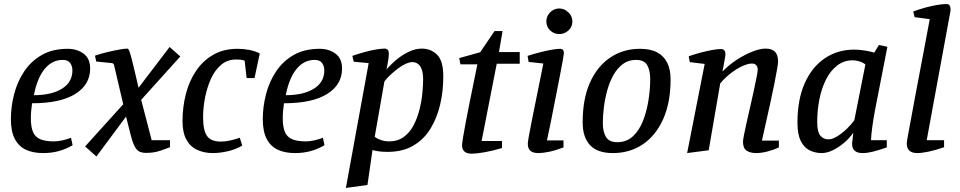

<svg xmlns="http://www.w3.org/2000/svg" viewBox="-20 -750 4759 952"><path d="M194 9Q143 9 107.5 -8Q72 -25 53 -62Q34 -99 34 -159Q34 -221 50 -283Q66 -345 100 -396Q134 -447 187.5 -477.5Q241 -508 316 -508Q362 -508 394.5 -484Q427 -460 427 -410Q427 -330 353 -284Q279 -238 139 -238Q136 -217 134.5 -199Q133 -181 133 -163Q133 -121 143.5 -96Q154 -71 179 -60Q204 -49 247 -49Q267 -49 289.5 -54Q312 -59 332 -67L340 -30Q310 -12 273.5 -1.5Q237 9 194 9ZM148 -278Q235 -278 287 -310Q339 -342 339 -401Q339 -422 328 -437.5Q317 -453 291 -453Q238 -453 201 -407.5Q164 -362 148 -278Z M458 26 402 -24 591 -233 547 -421Q546 -428 543.5 -432Q541 -436 536 -437L457 -445L451 -474Q480 -484 511.5 -491.5Q543 -499 570.5 -504Q598 -509 612 -509Q617 -509 622.5 -493.5Q628 -478 635.5 -448Q643 -418 653 -375L667 -315L821 -517L874 -470L680 -255L732 -55H823V-20Q797 -10 777.5 -3.5Q758 3 741.5 5.5Q725 8 706 8Q686 8 673 2.5Q660 -3 649.5 -21Q639 -39 629.5 -75Q620 -111 605 -172Z M1035 9Q992 9 957.5 -7Q923 -23 904 -58Q885 -93 885 -149Q885 -219 901.5 -283.5Q918 -348 952 -398.5Q986 -449 1037.5 -478.5Q1089 -508 1158 -508Q1187 -508 1216 -502.5Q1245 -497 1268 -485L1242 -363H1203L1193 -449Q1183 -453 1172 -454Q1161 -455 1151 -455Q1108 -455 1077 -429Q1046 -403 1026.5 -360.5Q1007 -318 997 -267.5Q987 -217 987 -168Q987 -105 1006 -76.5Q1025 -48 1075 -48Q1096 -48 1119.5 -53Q1143 -58 1169 -67L1181 -28Q1146 -8 1107 0.5Q1068 9 1035 9Z M1443 9Q1392 9 1356.5 -8Q1321 -25 1302 -62Q1283 -99 1283 -159Q1283 -221 1299 -283Q1315 -345 1349 -396Q1383 -447 1436.5 -477.5Q1490 -508 1565 -508Q1611 -508 1643.5 -484Q1676 -460 1676 -410Q1676 -330 1602 -284Q1528 -238 1388 -238Q1385 -217 1383.5 -199Q1382 -181 1382 -163Q1382 -121 1392.5 -96Q1403 -71 1428 -60Q1453 -49 1496 -49Q1516 -49 1538.5 -54Q1561 -59 1581 -67L1589 -30Q1559 -12 1522.5 -1.5Q1486 9 1443 9ZM1397 -278Q1484 -278 1536 -310Q1588 -342 1588 -401Q1588 -422 1577 -437.5Q1566 -453 1540 -453Q1487 -453 1450 -407.5Q1413 -362 1397 -278Z M1695 182 1808 -437 1734 -444 1727 -473Q1756 -483 1786.5 -491.5Q1817 -500 1843.5 -504.5Q1870 -509 1887 -509Q1898 -509 1903 -502.5Q1908 -496 1908 -485Q1908 -474 1905.5 -455.5Q1903 -437 1900 -422Q1897 -407 1896 -405Q1921 -434 1949.5 -457Q1978 -480 2009.5 -494.5Q2041 -509 2071 -509Q2117 -509 2147.5 -478.5Q2178 -448 2178 -371Q2178 -299 2162.5 -232Q2147 -165 2114.5 -112Q2082 -59 2029.5 -28Q1977 3 1902 3Q1876 3 1859 0.5Q1842 -2 1827 -6L1802 167ZM1909 -49Q1952 -49 1982 -71Q2012 -93 2030.5 -128.5Q2049 -164 2059.5 -205Q2070 -246 2074 -286Q2078 -326 2078 -356Q2078 -384 2072 -403Q2066 -422 2054 -432Q2042 -442 2024 -442Q2010 -442 1990.5 -433Q1971 -424 1951.5 -409Q1932 -394 1914.5 -377.5Q1897 -361 1886 -346L1838 -72Q1850 -62 1869.5 -55.5Q1889 -49 1909 -49Z M2320 12Q2293 12 2282 0.5Q2271 -11 2271 -30Q2271 -38 2276 -69Q2281 -100 2289.5 -145Q2298 -190 2308.5 -241.5Q2319 -293 2329 -342.5Q2339 -392 2347 -431H2263L2257 -462L2361 -491L2432 -596H2472L2454 -492H2557V-434H2443L2368 -51H2469V-16Q2423 -2 2382 5Q2341 12 2320 12Z M2650 9Q2622 9 2609.5 -2.5Q2597 -14 2597 -37Q2597 -45 2602 -74Q2607 -103 2616 -147Q2625 -191 2635 -241.5Q2645 -292 2655.5 -342.5Q2666 -393 2674 -435L2601 -443L2596 -473Q2627 -483 2658.5 -491Q2690 -499 2716.5 -503.5Q2743 -508 2757 -508Q2767 -508 2771.5 -502.5Q2776 -497 2776 -486Q2776 -482 2770.5 -450.5Q2765 -419 2755.5 -371Q2746 -323 2735 -266.5Q2724 -210 2713 -154.5Q2702 -99 2692 -54H2774V-19Q2734 -4 2703 2.5Q2672 9 2650 9ZM2753 -581Q2727 -581 2708 -599Q2689 -617 2689 -644Q2689 -670 2708 -689Q2727 -708 2753 -708Q2778 -708 2798 -689Q2818 -670 2818 -643Q2818 -617 2798.5 -599Q2779 -581 2753 -581Z M3019 9Q2942 9 2905.5 -30.5Q2869 -70 2869 -143Q2869 -259 2905 -340Q2941 -421 3005.5 -464.5Q3070 -508 3153 -508Q3206 -508 3239 -490Q3272 -472 3288.5 -438.5Q3305 -405 3305 -357Q3305 -242 3268.5 -160Q3232 -78 3167.5 -34.5Q3103 9 3019 9ZM3041 -45Q3087 -45 3118.5 -74.5Q3150 -104 3168.5 -151.5Q3187 -199 3195.5 -254Q3204 -309 3204 -358Q3204 -401 3189 -427Q3174 -453 3133 -453Q3096 -453 3068.5 -432.5Q3041 -412 3022 -378.5Q3003 -345 2991.5 -304Q2980 -263 2974.5 -220Q2969 -177 2969 -139Q2969 -97 2984.5 -71Q3000 -45 3041 -45Z M3387 9 3474 -433 3400 -442 3395 -471Q3423 -481 3453.5 -489Q3484 -497 3511 -502Q3538 -507 3555 -507Q3566 -507 3571.5 -500Q3577 -493 3577 -482Q3577 -476 3574 -458.5Q3571 -441 3567.5 -423Q3564 -405 3562 -395Q3595 -429 3634.5 -454.5Q3674 -480 3711.5 -494.5Q3749 -509 3776 -509Q3807 -509 3822.5 -493.5Q3838 -478 3838 -445Q3838 -435 3832.5 -404Q3827 -373 3818.5 -329.5Q3810 -286 3799 -237.5Q3788 -189 3777.5 -141Q3767 -93 3758 -53H3842V-19Q3814 -6 3784 1.5Q3754 9 3730 9Q3700 9 3682 -3Q3664 -15 3664 -47Q3664 -55 3669 -81.5Q3674 -108 3682.5 -145Q3691 -182 3700.5 -223.5Q3710 -265 3718 -302.5Q3726 -340 3731.5 -367.5Q3737 -395 3737 -405Q3737 -419 3729.5 -427Q3722 -435 3708 -435Q3689 -435 3660.5 -422Q3632 -409 3603 -386.5Q3574 -364 3551 -336L3494 -5Z M4054 9Q4022 9 3994.5 -4.5Q3967 -18 3950.5 -51Q3934 -84 3934 -142Q3934 -255 3969.5 -336Q4005 -417 4069 -460.5Q4133 -504 4216 -504Q4240 -504 4268 -499.5Q4296 -495 4315 -489L4338 -527L4380 -518L4319 -206Q4310 -159 4304.5 -116.5Q4299 -74 4299 -55H4377V-19Q4336 -5 4308 2Q4280 9 4257 9Q4231 9 4218 -2.5Q4205 -14 4205 -36Q4205 -39 4206 -48.5Q4207 -58 4208.5 -70Q4210 -82 4211 -92Q4190 -62 4162.5 -39.5Q4135 -17 4107 -4Q4079 9 4054 9ZM4088 -59Q4107 -59 4132 -74.5Q4157 -90 4180 -112.5Q4203 -135 4216 -154L4271 -431Q4257 -441 4240.5 -446Q4224 -451 4208 -451Q4165 -451 4131.5 -425.5Q4098 -400 4076 -356.5Q4054 -313 4043 -258.5Q4032 -204 4032 -144Q4032 -96 4047.5 -77.5Q4063 -59 4088 -59Z M4529 9Q4502 9 4489 -3Q4476 -15 4476 -39Q4476 -43 4478.5 -59.5Q4481 -76 4486.5 -103.5Q4492 -131 4499 -170.5Q4506 -210 4515.5 -260Q4525 -310 4536.5 -371Q4548 -432 4561.5 -503Q4575 -574 4590 -655L4515 -665L4508 -693Q4537 -704 4568.5 -712.5Q4600 -721 4627.5 -725.5Q4655 -730 4672 -730Q4684 -730 4688.5 -723Q4693 -716 4693 -707Q4693 -704 4693 -698.5Q4693 -693 4691 -686L4575 -55H4661V-20Q4618 -5 4583.5 2Q4549 9 4529 9Z"/></svg>

Font: Manuale Medium
Style: Italic
Weight: 500
Italic angle: -11°
Version: Version 1.002